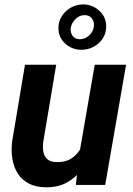

<svg xmlns="http://www.w3.org/2000/svg" viewBox="-20 -813 583 844"><path d="M328.1 -133.8 396.5 -528.3H534.2L442.4 0H313.5ZM359.4 -235.4 398.9 -236.3Q393.6 -189.9 378.4 -145.5Q363.3 -101.1 336.9 -65.4Q310.5 -29.8 271.5 -9.3Q232.4 11.2 179.2 10.3Q135.7 9.3 106 -6.6Q76.2 -22.5 58.6 -49.6Q41 -76.7 34.9 -111.8Q28.8 -147 32.7 -187L89.8 -528.3H227.1L169.4 -185.1Q168 -168.5 169.4 -153.6Q170.9 -138.7 177.2 -127Q183.6 -115.2 195.3 -108.2Q207 -101.1 226.6 -100.6Q268.1 -99.1 295.4 -117.4Q322.8 -135.7 338.1 -167Q353.5 -198.2 359.4 -235.4ZM236.8 -689.5Q236.8 -718.8 252 -742.4Q267.1 -766.1 292 -779.8Q316.9 -793.5 345.7 -793.5Q386.2 -793.5 416.5 -765.9Q446.8 -738.3 446.8 -696.3Q446.8 -667 431.6 -643.8Q416.5 -620.6 391.6 -607.4Q366.7 -594.2 337.9 -594.2Q297.4 -594.2 267.3 -620.8Q237.3 -647.5 236.8 -689.5ZM291 -689.9Q288.6 -669.9 299.3 -655.3Q310.1 -640.6 330.6 -640.6Q354 -640.6 371.6 -657Q389.2 -673.3 392.6 -695.8Q395.5 -715.8 384.5 -731.2Q373.5 -746.6 352.1 -746.6Q329.1 -746.6 311.8 -729.2Q294.4 -711.9 291 -689.9Z"/></svg>

Font: Roboto
Style: Bold Italic
Weight: 700
Italic angle: -12°
Designer: Christian Robertson
Foundry: Google
Version: Version 3.0